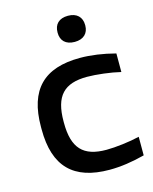

<svg xmlns="http://www.w3.org/2000/svg" viewBox="-109 -778 683 859"><g transform="rotate(-15 232.5 -348.0)"><path d="M44 -256V-244C44 -72 125 9 292 9C343 9 398 1 455 -14V-100C410 -89 343 -81 301 -81C194 -81 148 -129 148 -247V-253C148 -371 194 -419 301 -419C343 -419 410 -411 455 -400V-486C398 -501 343 -509 292 -509C125 -509 44 -428 44 -256ZM225 -643C225 -607 247 -584 289 -584C330 -584 353 -607 353 -643V-645C353 -682 330 -705 289 -705C247 -705 225 -682 225 -645Z"/></g></svg>

Font: LT Wave Text Medium
Style: Regular
Weight: 500
Designer: Daniel Lyons
Version: Version 2.5 (Glyphs App)